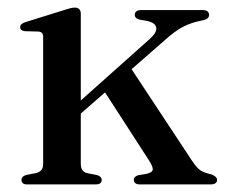

<svg xmlns="http://www.w3.org/2000/svg" viewBox="-20 -485 598 505"><path d="M50.5 0Q43.5 0 40 -3.2Q36.5 -6.5 36.5 -12Q36.5 -16.5 40 -20Q43.5 -23.5 50 -25L76 -30Q84.5 -32.5 89 -38Q93.5 -43.5 93.5 -54.5V-388Q93.5 -395 90.5 -398.2Q87.5 -401.5 80.5 -402L45 -403Q39 -404 36 -406.5Q33 -409 33 -413.5Q33 -422.5 47.5 -427L148.5 -458.5Q159 -462 165.2 -463.5Q171.5 -465 177.5 -465Q184.5 -465 188.5 -460.8Q192.5 -456.5 192.5 -449V-55Q192.5 -43.5 196.8 -37.5Q201 -31.5 209.5 -29.5L235.5 -24.5Q247.5 -20.5 247.5 -12Q247.5 0 232 0ZM166.5 -197.5 375 -383.5Q393.5 -400.5 390.8 -413Q388 -425.5 366.5 -430L346.5 -433.5Q340 -435.5 337.2 -438.5Q334.5 -441.5 334.5 -446Q334.5 -452 339 -455.2Q343.5 -458.5 351 -458.5H513.5Q521.5 -458.5 525.8 -455Q530 -451.5 530 -446Q530 -440.5 526 -436.8Q522 -433 510.5 -431Q484 -426 462 -414.8Q440 -403.5 412.5 -378.5L175 -171ZM317.5 -316 485.5 -61.5Q497.5 -43.5 507.2 -37Q517 -30.5 535.5 -26.5Q543.5 -23.5 547.2 -19.8Q551 -16 551 -11.5Q551 -6.5 546.8 -3.2Q542.5 0 535 0H347Q340 0 336 -3.2Q332 -6.5 332 -12Q332 -16 334.5 -19Q337 -22 343 -24L364 -27.5Q381 -31 381.8 -39Q382.5 -47 371 -64.5L248.5 -254Z"/></svg>

Font: Fraunces 60pt
Style: Regular
Weight: 400
Version: Version 1.000;[b76b70a41]